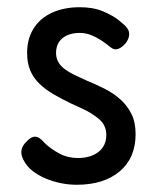

<svg xmlns="http://www.w3.org/2000/svg" viewBox="-20 -496 437 531"><path d="M192 15Q170 15 148 10.5Q126 6 106 -2.5Q86 -11 70.5 -23Q55 -35 47 -50Q41 -60 39.5 -69Q38 -78 41 -86.5Q44 -95 52 -103Q65 -118 77 -118Q89 -118 103 -101Q111 -93 121.5 -85.5Q132 -78 144 -71.5Q156 -65 169 -62Q182 -59 195 -59Q231 -59 252.5 -76Q274 -93 274 -123Q274 -136 269 -147Q264 -158 254 -166.5Q244 -175 232 -182.5Q220 -190 205.5 -196.5Q191 -203 176 -210Q149 -223 127 -236Q105 -249 88.5 -265Q72 -281 63.5 -301.5Q55 -322 55 -350Q55 -388 72.5 -416.5Q90 -445 123 -460.5Q156 -476 201 -476Q218 -476 233.5 -473.5Q249 -471 264 -465Q279 -459 292.5 -451Q306 -443 318 -432Q335 -419 337 -405.5Q339 -392 328 -377Q317 -364 306 -360.5Q295 -357 285 -366Q273 -376 259 -385Q245 -394 230.5 -399.5Q216 -405 200 -405Q181 -405 166 -398.5Q151 -392 143 -379.5Q135 -367 135 -350Q135 -335 141.5 -324Q148 -313 159.5 -304.5Q171 -296 186.5 -288.5Q202 -281 220 -273Q245 -263 269.5 -250.5Q294 -238 313 -221Q332 -204 343.5 -181Q355 -158 355 -125Q355 -59 311 -22Q267 15 192 15Z"/></svg>

Font: Fredoka SemiCondensed
Style: Regular
Weight: 400
Width: 4
Designer: Ben Nathan
Foundry: Milena B. Brandão, Ben Nathan
Version: Version 2.001